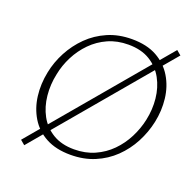

<svg xmlns="http://www.w3.org/2000/svg" viewBox="-129 -822 997 994"><g transform="rotate(20 369.5 -325.0)"><path d="M106 42 81 21 682 -692 707 -671ZM347 7Q267 7 211.5 -23Q156 -53 124.5 -105Q93 -157 85 -221.5Q77 -286 91 -354Q103 -414 132.5 -469.5Q162 -525 206.5 -569Q251 -613 310.5 -639Q370 -665 444 -665Q526 -665 581.5 -634Q637 -603 668.5 -550.5Q700 -498 707.5 -433.5Q715 -369 701 -303Q688 -242 658.5 -186Q629 -130 584 -86.5Q539 -43 479.5 -18Q420 7 347 7ZM355 -26Q417 -26 467.5 -48.5Q518 -71 556 -109.5Q594 -148 619 -197Q644 -246 655 -298Q668 -358 662 -417Q656 -476 629.5 -524.5Q603 -573 555 -602.5Q507 -632 436 -632Q374 -632 324 -609.5Q274 -587 236 -548.5Q198 -510 173 -461Q148 -412 138 -360Q125 -300 131 -240.5Q137 -181 163 -133Q189 -85 237 -55.5Q285 -26 355 -26Z"/></g></svg>

Font: Ysabeau ExtraLight
Style: Italic
Weight: 250
Italic angle: -12°
Version: Version 2.000;gftools[0.9.27.dev2+g8671c4b]